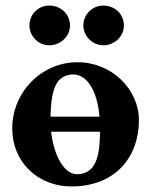

<svg xmlns="http://www.w3.org/2000/svg" viewBox="-20 -657 543 691"><path d="M157 -494C199 -494 232 -527 232 -565C232 -606 199 -637 157 -637C118 -637 86 -606 86 -565C86 -527 118 -494 157 -494ZM352 -494C393 -494 426 -527 426 -565C426 -606 393 -637 352 -637C313 -637 280 -606 280 -565C280 -527 313 -494 352 -494ZM259 -433C127 -433 24 -323 24 -195C24 -73 117 14 237 14C398 14 480 -95 480 -224C480 -336 382 -433 259 -433ZM244 -389C295 -389 331 -326 338 -237H162C163 -300 171 -344 192 -368C206 -382 222 -389 244 -389ZM257 -30C209 -30 173 -101 164 -183H340C339 -124 337 -30 257 -30Z"/></svg>

Font: EB Garamond
Style: Bold
Weight: 700
Designer: Georg Duffner and Octavio Pardo
Foundry: Georg Duffner
Version: Version 1.000;PS 001.000;hotconv 1.0.88;makeotf.lib2.5.64775